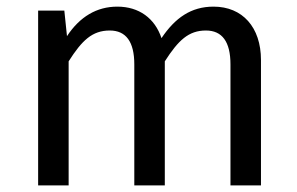

<svg xmlns="http://www.w3.org/2000/svg" viewBox="-20 -559 897 579"><path d="M624 -539C556 -539 508 -505 467 -444C447 -504 399 -539 334 -539C272 -539 221 -509 182 -450L174 -527H95V0H187V-374C227 -437 258 -467 311 -467C360 -467 385 -433 385 -365V0H477V-374C518 -438 549 -467 601 -467C650 -467 675 -433 675 -365V0H767V-378C767 -477 711 -539 624 -539Z"/></svg>

Font: Fira Sans
Style: Regular
Weight: 400
Designer: Carrois Corporate & Edenspiekermann AG
Foundry: Carrois Corporate GbR & Edenspiekermann AG
Version: Version 4.203